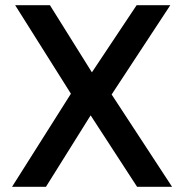

<svg xmlns="http://www.w3.org/2000/svg" viewBox="-20 -720 710 740"><path d="M26.4 0 253.3 -358.8 38.4 -700H172.4L334.2 -441.2L506.6 -700H636.4L410.3 -355.8L643.2 0H508.4L329.3 -275.4L157.1 0Z"/></svg>

Font: Geologica-Sharp
Style: Regular
Weight: 100
Designer: Sindre Bremnes, Frode Helland
Foundry: Monokrom Skriftforlag AS
Version: Version 1.010;gftools[0.9.28]